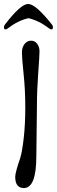

<svg xmlns="http://www.w3.org/2000/svg" viewBox="-27 -662 288 972"><path d="M160 -127Q160 -127 157 128Q157 290 94 290Q50 290 50 233Q50 212 76 136Q85 107 93 38Q101 -31 101 -119Q101 -207 92.5 -287.5Q84 -368 84 -395.5Q84 -423 97.5 -439.5Q111 -456 130 -456Q149 -456 161 -440.5Q173 -425 173 -402.5Q173 -380 166.5 -292.5Q160 -205 160 -127ZM235 -539Q241 -532 241 -522.5Q241 -513 232 -513Q229 -513 222 -518Q170 -558 117 -570Q64 -558 12 -518Q5 -513 2 -513Q-7 -513 -7 -522.5Q-7 -532 -1 -539Q78 -642 115.5 -642Q153 -642 235 -539Z"/></svg>

Font: Macondo Swash Caps
Style: Regular
Weight: 400
Designer: John Vargas Beltran
Foundry: John Vargas Beltran
Version: Version 2.001